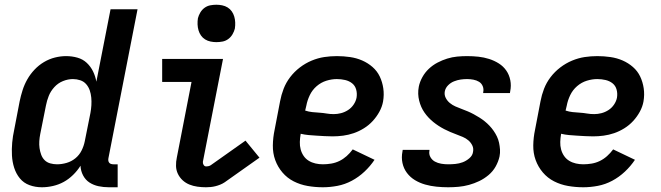

<svg xmlns="http://www.w3.org/2000/svg" viewBox="-20 -779 2790 811"><path d="M157 12Q129 12 104.5 3Q80 -6 64 -25.5Q48 -45 40 -70Q32 -95 30.5 -122Q29 -149 31.5 -176.5Q34 -204 40 -231L63 -351Q68 -375 75.5 -398.5Q83 -422 95.5 -444Q108 -466 126 -485Q144 -504 166 -517Q188 -530 212 -536Q236 -542 259 -542Q284 -542 307 -535.5Q330 -529 346.5 -513.5Q363 -498 373 -477.5Q383 -457 387 -434L447 -740H561L438 -111Q437 -106 437.5 -101Q438 -96 441 -92Q444 -88 449 -86.5Q454 -85 459 -85H477V12H440Q417 12 396 7.5Q375 3 358 -8Q341 -19 331 -38Q321 -57 320 -79Q307 -58 288.5 -40Q270 -22 249 -10.5Q228 1 204 6.5Q180 12 157 12ZM221 -85Q241 -85 261.5 -91Q282 -97 298.5 -110.5Q315 -124 324.5 -143Q334 -162 338 -182L362 -302Q365 -318 366 -334.5Q367 -351 365.5 -367Q364 -383 359 -397.5Q354 -412 344 -423.5Q334 -435 319 -440Q304 -445 288 -445Q267 -445 246 -436.5Q225 -428 209.5 -411Q194 -394 186 -374Q178 -354 174 -333L150 -213Q147 -198 146 -183Q145 -168 147 -153.5Q149 -139 154 -125.5Q159 -112 168.5 -102.5Q178 -93 192 -89Q206 -85 221 -85Z M850 12Q832 12 814 9.5Q796 7 780 0.5Q764 -6 751.5 -17.5Q739 -29 731.5 -44.5Q724 -60 723.5 -78Q723 -96 727 -114L789 -433H665V-530H922L837 -96Q836 -89 840 -82.5Q844 -76 851 -76Q855 -76 860 -77Q865 -78 870 -81L1017 -185L1076 -113L929 -9Q920 -3 910 1Q900 5 890 7.5Q880 10 870 11Q860 12 850 12ZM894 -601Q882 -601 869.5 -603.5Q857 -606 846.5 -612.5Q836 -619 829 -629Q822 -639 818.5 -651Q815 -663 814.5 -676Q814 -689 816 -702Q819 -714 826 -726Q833 -738 844 -746Q855 -754 868 -756.5Q881 -759 894 -759Q906 -759 918.5 -756.5Q931 -754 941.5 -747.5Q952 -741 959 -731Q966 -721 969.5 -709Q973 -697 973.5 -684Q974 -671 972 -658Q969 -646 962 -634Q955 -622 944 -614Q933 -606 920 -603.5Q907 -601 894 -601Z M1344 12Q1311 12 1279.5 6.5Q1248 1 1220.5 -13Q1193 -27 1173 -50.5Q1153 -74 1142.5 -103Q1132 -132 1132.5 -165Q1133 -198 1140 -231L1163 -351Q1168 -378 1178 -404Q1188 -430 1205.5 -453Q1223 -476 1246.5 -494Q1270 -512 1296.5 -523Q1323 -534 1349.5 -538Q1376 -542 1403 -542Q1431 -542 1458.5 -538Q1486 -534 1510 -523.5Q1534 -513 1553.5 -496Q1573 -479 1584 -456Q1595 -433 1599 -406Q1603 -379 1598 -350Q1594 -328 1582.5 -307Q1571 -286 1554.5 -268Q1538 -250 1517 -237Q1496 -224 1474 -216.5Q1452 -209 1429.5 -206Q1407 -203 1385 -203Q1368 -203 1351.5 -204Q1335 -205 1317.5 -206Q1300 -207 1283.5 -208.5Q1267 -210 1250 -214V-213Q1247 -196 1246.5 -179.5Q1246 -163 1250 -148Q1254 -133 1262.5 -120.5Q1271 -108 1284 -100Q1297 -92 1312.5 -88.5Q1328 -85 1344 -85Q1361 -85 1379 -88Q1397 -91 1413.5 -99Q1430 -107 1444 -119.5Q1458 -132 1470 -148L1562 -104Q1544 -77 1519.5 -54Q1495 -31 1466 -15.5Q1437 0 1405.5 6Q1374 12 1344 12ZM1390 -297Q1405 -297 1420.5 -301Q1436 -305 1450 -314Q1464 -323 1473.5 -337Q1483 -351 1486 -366Q1489 -384 1484.5 -400.5Q1480 -417 1467.5 -427Q1455 -437 1438 -441Q1421 -445 1403 -445Q1381 -445 1358.5 -438Q1336 -431 1317.5 -415Q1299 -399 1288.5 -377Q1278 -355 1274 -333L1269 -312Q1284 -307 1299 -305.5Q1314 -304 1329.5 -303Q1345 -302 1359.5 -299.5Q1374 -297 1390 -297Z M1873 12Q1848 12 1823.5 9.5Q1799 7 1776 0.5Q1753 -6 1733 -18Q1713 -30 1699 -48.5Q1685 -67 1680 -90.5Q1675 -114 1680 -139L1681 -146H1794V-143Q1791 -128 1798 -115.5Q1805 -103 1817 -96.5Q1829 -90 1843.5 -87.5Q1858 -85 1873 -85Q1888 -85 1903.5 -86.5Q1919 -88 1934 -93.5Q1949 -99 1962.5 -110.5Q1976 -122 1978 -137Q1981 -152 1975 -164.5Q1969 -177 1958.5 -186Q1948 -195 1935 -200.5Q1922 -206 1908.5 -211Q1895 -216 1882 -221.5Q1869 -227 1856.5 -233.5Q1844 -240 1832.5 -247.5Q1821 -255 1810.5 -263.5Q1800 -272 1790.5 -282Q1781 -292 1773 -303.5Q1765 -315 1759.5 -327.5Q1754 -340 1750.5 -354Q1747 -368 1746.5 -382.5Q1746 -397 1749 -413Q1753 -433 1764 -453Q1775 -473 1791.5 -488.5Q1808 -504 1828 -514.5Q1848 -525 1869 -531.5Q1890 -538 1911 -540Q1932 -542 1953 -542Q1977 -542 2000.5 -539.5Q2024 -537 2046 -530Q2068 -523 2087 -511Q2106 -499 2118.5 -481Q2131 -463 2135.5 -440Q2140 -417 2135 -393L2134 -386H2021V-389Q2024 -403 2019 -415Q2014 -427 2003.5 -433.5Q1993 -440 1979.5 -442.5Q1966 -445 1953 -445Q1939 -445 1925.5 -443Q1912 -441 1898 -435.5Q1884 -430 1873 -419Q1862 -408 1859 -394Q1856 -379 1862.5 -366Q1869 -353 1880 -344Q1891 -335 1903.5 -329.5Q1916 -324 1929.5 -319Q1943 -314 1956 -308.5Q1969 -303 1981 -296.5Q1993 -290 2005 -282.5Q2017 -275 2027.5 -266.5Q2038 -258 2047.5 -248Q2057 -238 2065 -226.5Q2073 -215 2079 -202.5Q2085 -190 2088 -176Q2091 -162 2092 -147.5Q2093 -133 2090 -118Q2085 -96 2073.5 -75.5Q2062 -55 2043.5 -39.5Q2025 -24 2004 -14Q1983 -4 1961 2Q1939 8 1917 10Q1895 12 1873 12Z M2444 12Q2411 12 2379.5 6.5Q2348 1 2320.5 -13Q2293 -27 2273 -50.5Q2253 -74 2242.5 -103Q2232 -132 2232.5 -165Q2233 -198 2240 -231L2263 -351Q2268 -378 2278 -404Q2288 -430 2305.5 -453Q2323 -476 2346.5 -494Q2370 -512 2396.5 -523Q2423 -534 2449.5 -538Q2476 -542 2503 -542Q2531 -542 2558.5 -538Q2586 -534 2610 -523.5Q2634 -513 2653.5 -496Q2673 -479 2684 -456Q2695 -433 2699 -406Q2703 -379 2698 -350Q2694 -328 2682.5 -307Q2671 -286 2654.5 -268Q2638 -250 2617 -237Q2596 -224 2574 -216.5Q2552 -209 2529.5 -206Q2507 -203 2485 -203Q2468 -203 2451.5 -204Q2435 -205 2417.5 -206Q2400 -207 2383.5 -208.5Q2367 -210 2350 -214V-213Q2347 -196 2346.5 -179.5Q2346 -163 2350 -148Q2354 -133 2362.5 -120.5Q2371 -108 2384 -100Q2397 -92 2412.5 -88.5Q2428 -85 2444 -85Q2461 -85 2479 -88Q2497 -91 2513.5 -99Q2530 -107 2544 -119.5Q2558 -132 2570 -148L2662 -104Q2644 -77 2619.5 -54Q2595 -31 2566 -15.5Q2537 0 2505.5 6Q2474 12 2444 12ZM2490 -297Q2505 -297 2520.5 -301Q2536 -305 2550 -314Q2564 -323 2573.5 -337Q2583 -351 2586 -366Q2589 -384 2584.5 -400.5Q2580 -417 2567.5 -427Q2555 -437 2538 -441Q2521 -445 2503 -445Q2481 -445 2458.5 -438Q2436 -431 2417.5 -415Q2399 -399 2388.5 -377Q2378 -355 2374 -333L2369 -312Q2384 -307 2399 -305.5Q2414 -304 2429.5 -303Q2445 -302 2459.5 -299.5Q2474 -297 2490 -297Z"/></svg>

Font: Lode Term
Style: Bold Italic
Weight: 700
Italic angle: -11°
Monospace: yes
Designer: Belleve Invis
Foundry: Belleve Invis
Version: Version 29.2.0